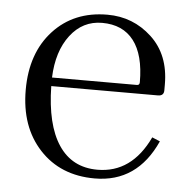

<svg xmlns="http://www.w3.org/2000/svg" viewBox="-42 -521 573 581"><g transform="rotate(5 244.0 -230.5)"><path d="M111 -275H369Q377 -275 377 -284Q377 -367 344 -410Q311 -453 248 -453Q189 -453 151.5 -404Q114 -355 111 -275ZM453 -266Q453 -249 435 -249H111Q113 -132 154 -70.5Q195 -9 272 -9Q376 -9 429 -121L453 -111Q395 18 266 18Q162 18 98.5 -50.5Q35 -119 35 -231Q35 -343 97.5 -411Q160 -479 262 -479Q340 -479 396.5 -426.5Q453 -374 453 -284Z"/></g></svg>

Font: Foglihten068fMac
Style: Regular
Weight: 500
Designer: gluk (gluksza@wp.pl)
Foundry: gluk (gluksza@wp.pl)
Version: Version 0.68